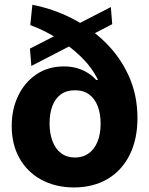

<svg xmlns="http://www.w3.org/2000/svg" viewBox="-20 -786 635 817"><path d="M457.5 -683.1 113.3 -505.4 107.4 -579.1 451.7 -755.9ZM294.4 11.7Q215.3 11.2 155.5 -21.5Q95.7 -54.2 62.7 -113Q29.8 -171.9 29.8 -250Q29.8 -320.8 57.4 -378.4Q85 -436 135 -469.7Q185.1 -503.4 252 -503.4Q283.2 -503.4 308.6 -495.8Q334 -488.3 354.5 -475.1Q375 -461.9 389.2 -445.8H397Q372.1 -498 325.9 -543.2Q279.8 -588.4 223.1 -623.3Q166.5 -658.2 108.9 -679.2L117.7 -765.6Q204.6 -749 284.7 -708.5Q364.7 -668 428 -606Q491.2 -543.9 528.1 -462.6Q564.9 -381.3 564.9 -283.2Q564.9 -194.3 532.2 -127.9Q499.5 -61.5 439 -25.1Q378.4 11.2 294.4 11.7ZM298.8 -115.7Q333 -115.7 357.4 -133.3Q381.8 -150.9 395 -183.3Q408.2 -215.8 408.2 -259.8Q408.2 -300.8 396.2 -333Q384.3 -365.2 360.1 -383.5Q335.9 -401.9 298.8 -401.9Q262.7 -401.9 238.8 -384.3Q214.8 -366.7 202.9 -335Q190.9 -303.2 190.9 -261.2Q190.9 -218.3 203.4 -185.3Q215.8 -152.3 240.2 -134Q264.6 -115.7 298.8 -115.7Z"/></svg>

Font: Inter 24pt ExtraBold
Style: Regular
Weight: 800
Designer: Rasmus Andersson
Foundry: rsms
Version: Version 4.001;git-66647c0bb